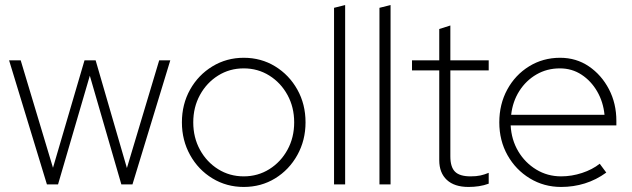

<svg xmlns="http://www.w3.org/2000/svg" viewBox="-20 -731 2503 761"><path d="M166 0 16 -492H62L190 -66L315 -492H359L483 -65L611 -492H655L505 0H461L336 -431L210 0Z M946 10Q878 10 822 -24Q766 -58 733.5 -116.5Q701 -175 701 -246Q701 -318 733.5 -376Q766 -434 822 -468Q878 -502 946 -502Q1015 -502 1070.5 -468Q1126 -434 1158.5 -376Q1191 -318 1191 -246Q1191 -175 1158.5 -116.5Q1126 -58 1070.5 -24Q1015 10 946 10ZM946 -32Q1002 -32 1047.5 -60.5Q1093 -89 1119.5 -137.5Q1146 -186 1146 -246Q1146 -306 1119.5 -354.5Q1093 -403 1047.5 -431.5Q1002 -460 946 -460Q890 -460 844.5 -431.5Q799 -403 772.5 -354.5Q746 -306 746 -246Q746 -186 772.5 -137.5Q799 -89 844.5 -60.5Q890 -32 946 -32Z M1304 0V-700L1348 -711V0Z M1484 0V-700L1528 -711V0Z M1837 10Q1781 10 1751 -18Q1721 -46 1721 -96V-452H1613V-492H1721V-616L1765 -630V-492H1917V-452H1765V-111Q1765 -69 1783.5 -50.5Q1802 -32 1845 -32Q1868 -32 1884 -35.5Q1900 -39 1917 -46V-3Q1898 4 1878 7Q1858 10 1837 10Z M2204 10Q2136 10 2080 -24Q2024 -58 1991.5 -116Q1959 -174 1959 -246Q1959 -318 1990.5 -376Q2022 -434 2077 -468Q2132 -502 2200 -502Q2264 -502 2314 -468Q2364 -434 2393.5 -377.5Q2423 -321 2423 -252V-234H2004Q2007 -177 2034 -131.5Q2061 -86 2105.5 -59Q2150 -32 2204 -32Q2246 -32 2287 -45.5Q2328 -59 2357 -82L2383 -47Q2343 -18 2298 -4Q2253 10 2204 10ZM2006 -276H2376Q2371 -327 2347 -368.5Q2323 -410 2285 -435Q2247 -460 2199 -460Q2148 -460 2106.5 -436Q2065 -412 2038.5 -370.5Q2012 -329 2006 -276Z"/></svg>

Font: Red Hat Display
Style: Regular
Weight: 300
Designer: Pentagram, MCKL
Foundry: Pentagram, MCKL
Version: Version 1.023